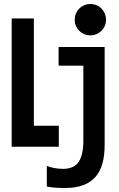

<svg xmlns="http://www.w3.org/2000/svg" viewBox="-20 -730 590 955"><path d="M500.5 -496.1V-8.8Q500.5 42.5 489.7 82.3Q479 122.1 455.3 149.4Q431.6 176.8 394 190.9Q356.4 205.1 303.2 205.1Q266.6 205.1 244.6 202.6Q222.7 200.2 212.9 197.8V95.2Q218.8 97.7 227.3 100.3Q235.8 103 246.6 105.2Q257.3 107.4 269 108.6Q280.8 109.9 293 109.9Q348.6 109.9 371.6 74.7Q394.5 39.6 394.5 -28.8V-403.3H271.5V-496.1ZM272.5 0H38.1V-638.2H148.4V-104.5H272.5ZM507.3 -631.8Q507.3 -615.7 501.5 -601.6Q495.6 -587.4 485.1 -576.9Q474.6 -566.4 460.2 -560.3Q445.8 -554.2 429.2 -554.2Q412.6 -554.2 398.4 -560.3Q384.3 -566.4 373.8 -576.9Q363.3 -587.4 357.4 -601.6Q351.6 -615.7 351.6 -631.8Q351.6 -647.9 357.4 -662.1Q363.3 -676.3 373.8 -687Q384.3 -697.8 398.4 -703.9Q412.6 -710 429.2 -710Q445.8 -710 460.2 -703.9Q474.6 -697.8 485.1 -687Q495.6 -676.3 501.5 -662.1Q507.3 -647.9 507.3 -631.8Z"/></svg>

Font: Code New Roman
Style: Bold
Weight: 700
Monospace: yes
Designer: Sam Radian
Foundry: Code New Roman
Version: Version 1.508 October 19, 2014